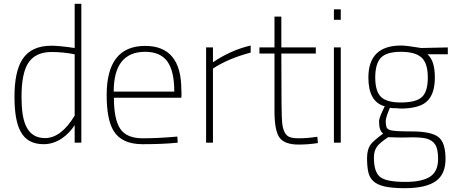

<svg xmlns="http://www.w3.org/2000/svg" viewBox="-20 -749 2390 1008"><path d="M209 8Q123 8 88 -59Q56 -117 56 -241Q56 -374 98 -438Q144 -509 250 -509Q290 -509 372 -497V-729H407V0H372V-92Q346 -51 306 -23Q260 8 209 8ZM216 -24Q301 -24 372 -142V-464Q311 -476 251 -476Q162 -476 125 -413Q93 -358 93 -241Q93 -142 114 -93Q143 -24 216 -24Z M728 8Q620 8 577 -61Q540 -120 540 -250Q540 -508 742 -508Q932 -508 932 -278L933 -257Q932 -247 932 -236H578Q578 -122 611.5 -72.5Q645 -23 729 -23Q813 -23 911 -32L913 0Q838 8 728 8ZM895 -268Q895 -376 858.5 -426.5Q822 -477 742 -477Q577 -477 577 -268Z M1098 0H1062V-500H1098V-422Q1192 -486 1296 -510V-473Q1176 -441 1098 -389Z M1548 10Q1474 10 1447.5 -26.5Q1421 -63 1421 -167V-468H1342V-500H1421V-662H1457V-500H1638V-468H1457Q1457 -143 1461 -108Q1467 -41 1502 -29Q1519 -23 1548 -23Q1595 -23 1646 -31L1649 2Q1598 10 1548 10Z M1769 0H1733V-500H1769ZM1769 -645H1733V-700H1769Z M2105 239Q2039 239 1999.5 230Q1960 221 1939.5 201.5Q1919 182 1913 152Q1907 122 1907 80Q1907 34 1928 7Q1943 -12 1992 -48Q1970 -61 1970 -113Q1970 -131 2000 -191Q1914 -214 1914 -342Q1914 -510 2086 -510Q2113 -510 2191 -497L2331 -500V-464H2224Q2263 -431 2263 -342Q2263 -251 2217 -213Q2176 -179 2081 -179Q2067 -181 2052 -181Q2036 -181 2027 -183Q2005 -132 2005 -113Q2005 -93 2009 -82Q2013 -71 2028 -66Q2048 -59 2141 -59Q2242 -59 2280.5 -30.5Q2319 -2 2319 85Q2319 163 2272 199Q2220 239 2105 239ZM2108 206Q2196 206 2238 178.5Q2280 151 2280 85Q2280 33 2264.5 9.5Q2249 -14 2217 -22Q2189 -28 2148 -28L2093 -27Q2059 -27 2018 -29Q1971 3 1959 21Q1943 43 1943 79Q1943 154 1975.5 180Q2008 206 2108 206ZM2084 -211Q2164 -211 2195 -239.5Q2226 -268 2226 -342Q2226 -417 2193 -447Q2160 -477 2084 -477Q2009 -477 1979.5 -445.5Q1950 -414 1950 -342Q1950 -270 1980 -240.5Q2010 -211 2084 -211Z"/></svg>

Font: Storia Sans Thin
Style: Regular
Weight: 100
Designer: Accademia di Belle Arti di Urbino and others
Foundry: Accademia di Belle Arti di Urbino and others.
Version: Version 60.001;May 25, 2020;FontCreator 12.0.0.2522 64-bit